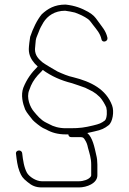

<svg xmlns="http://www.w3.org/2000/svg" viewBox="-20 -681 565 840"><path d="M145 -390C117.7 -362.7 97.4 -335.5 82 -297C70.3 -264.9 79.5 -228.3 90 -202C97.5 -185.9 113.9 -168.8 123 -156C130.5 -147.5 157.6 -126.2 168 -121L183 -114C205 -101.4 232.4 -93 268 -93H279C279.7 -85 284.3 -81 293 -81H334C342.7 -81 346.9 -77.2 351 -70C358.6 -58.6 362 -48.9 365 -34C371.3 -10.9 379 10.6 379 39V86C379 88 378 90.3 376 93C366.8 104.6 345.1 112 325 112H163C137.4 112 107.6 91.8 98 75C85.4 52.2 80.5 20.5 77 -11C74 -29.2 46.7 -24.5 50 -8C52.8 17.1 56.4 46.6 65 68C73.9 90.2 78.2 97.5 100 115C119.1 131.2 136.1 139 163 139H325C359.8 139 406 121.1 406 86V39C406 24.4 404.4 9.5 401 -3C393.6 -36.3 385.2 -79.7 362 -99C369.3 -100.3 379.7 -102.7 393 -106C424.3 -112.7 437.1 -119.1 455 -133C473 -146.9 480.3 -193 470.5 -219.5C444.4 -290.4 378.3 -323.7 301 -343C277.9 -347.6 252.5 -358.7 232 -368C222.4 -373.2 173.3 -401.9 165 -409C149.4 -422.4 133 -437.9 133 -466C133 -470.7 133.7 -478.3 135 -489C136.7 -515.5 139.1 -515 148 -538C156.9 -562.2 159.9 -564.4 170 -583C187.8 -611.5 219.2 -634 265 -634C276.1 -632.4 297.6 -629.1 308 -626L328 -618C333.3 -616 341.3 -612 352 -606C373.1 -593.4 372.5 -590.8 387 -572C402.4 -552 418 -535.9 424 -509C427.4 -491.8 453.4 -499.1 450 -516C443 -547.6 425.4 -564.3 409 -588C394 -609 389.2 -614.8 366 -629C335.9 -645.7 308 -656.4 267 -661C218.2 -661 189.1 -642.7 163 -619C142.2 -594.1 124 -555.9 112 -520C110.1 -510.4 106 -477.2 106 -466C106 -438.1 118.4 -418.8 132 -403ZM167 -375C206.1 -347.1 245.9 -329.3 295 -317C314.3 -311.2 335.2 -302.9 353 -297L385 -281C400.2 -271.5 401.4 -270.4 417 -256C428.2 -243.7 438.9 -225.3 445 -211C449 -197 449 -164 439 -154C423 -142 414.9 -138.7 387 -132C350 -123.1 329.3 -120 288 -120H268C238.2 -120 213.8 -127.2 195 -138L181 -145C158.8 -156.1 143.9 -174.2 129 -192C112.5 -210.4 93.7 -253.7 108 -287C117.2 -314.5 127.9 -331.6 145 -351.5C152.1 -359.8 160.6 -366.4 167 -375Z"/></svg>

Font: Take Off
Style: Regular, Eh
Weight: 400
Foundry: Cannot Into Space Fonts
Version: Version 0.89